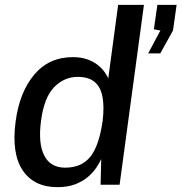

<svg xmlns="http://www.w3.org/2000/svg" viewBox="-20 -763 750 793"><path d="M217.5 10Q120 10 73.5 -59.8Q27 -129.5 44.5 -261Q60.5 -382 121.2 -454.5Q182 -527 281 -527Q313.5 -527 338.5 -518.5Q363.5 -510 381.2 -496.5Q399 -483 410.5 -467.5Q422 -452 427 -438.5L468 -743H574.5L474 0H395.5L398 -106Q390.5 -89 376.8 -69Q363 -49 341.5 -31Q320 -13 289.5 -1.5Q259 10 217.5 10ZM249 -70.5Q317 -70.5 353.2 -115.8Q389.5 -161 404 -264.5Q411 -323 403.2 -363.5Q395.5 -404 370.5 -424.8Q345.5 -445.5 301 -445.5Q245 -445.5 203.5 -402.8Q162 -360 149.5 -264.5Q137 -170.5 162.8 -120.5Q188.5 -70.5 249 -70.5ZM592 -542.5 642.5 -637 615.5 -642 630 -743H709.5L694.5 -637L642 -542.5Z"/></svg>

Font: Public Sans Thin Medium
Style: Italic
Weight: 500
Italic angle: -8°
Version: Version 2.001